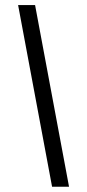

<svg xmlns="http://www.w3.org/2000/svg" viewBox="-20 -710 336 740"><path d="M49.8 -690.4H115.2L246.1 9.8H180.7Z"/></svg>

Font: Altinn-DIN Condensed
Style: Regular
Weight: 400
Width: 3
Designer: Charles Nix
Foundry: Altinn
Version: Version 2.00